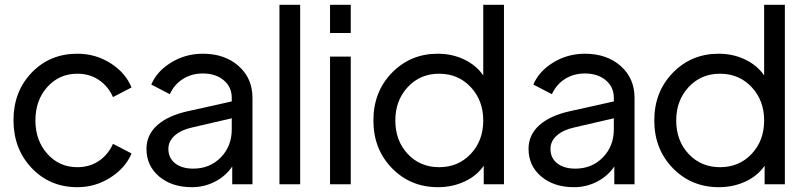

<svg xmlns="http://www.w3.org/2000/svg" viewBox="-20 -765 3344 797"><path d="M301 12Q187 12 111.5 -67.5Q36 -147 36 -266Q36 -385 111.5 -463.5Q187 -542 301 -542Q377 -542 439 -502.5Q501 -463 526 -402L449 -362Q429 -407 390.5 -433Q352 -459 301 -459Q226 -459 176.5 -404Q127 -349 127 -265Q127 -182 176.5 -126.5Q226 -71 301 -71Q352 -71 390.5 -97Q429 -123 449 -168L526 -128Q501 -68 438.5 -28Q376 12 301 12Z M822 -542Q913 -542 970.5 -491Q1028 -440 1028 -359V0H944V-74Q917 -34 872.5 -11Q828 12 777 12Q693 12 640.5 -32.5Q588 -77 588 -147Q588 -205 632.5 -245Q677 -285 758 -303L942 -344V-359Q942 -404 908.5 -432Q875 -460 822 -460Q775 -460 739 -437Q703 -414 685 -374L608 -414Q631 -469 690.5 -505.5Q750 -542 822 -542ZM782 -65Q851 -65 896.5 -111.5Q942 -158 942 -228V-274L778 -236Q732 -226 705.5 -202.5Q679 -179 679 -147Q679 -109 707 -87Q735 -65 782 -65Z M1140 0V-745H1226V0Z M1350 -628V-745H1436V-628ZM1350 0V-530H1436V0Z M1986 -745H2072V0H1988V-77Q1959 -35 1908.5 -11.5Q1858 12 1798 12Q1684 12 1607 -67Q1530 -146 1530 -265Q1530 -384 1607 -463Q1684 -542 1797 -542Q1857 -542 1907 -518Q1957 -494 1986 -452ZM1986 -265Q1986 -348 1934 -403.5Q1882 -459 1803 -459Q1724 -459 1672.5 -403.5Q1621 -348 1621 -265Q1621 -181 1672.5 -126Q1724 -71 1803 -71Q1882 -71 1934 -126Q1986 -181 1986 -265Z M2408 -542Q2499 -542 2556.5 -491Q2614 -440 2614 -359V0H2530V-74Q2503 -34 2458.5 -11Q2414 12 2363 12Q2279 12 2226.5 -32.5Q2174 -77 2174 -147Q2174 -205 2218.5 -245Q2263 -285 2344 -303L2528 -344V-359Q2528 -404 2494.5 -432Q2461 -460 2408 -460Q2361 -460 2325 -437Q2289 -414 2271 -374L2194 -414Q2217 -469 2276.5 -505.5Q2336 -542 2408 -542ZM2368 -65Q2437 -65 2482.5 -111.5Q2528 -158 2528 -228V-274L2364 -236Q2318 -226 2291.5 -202.5Q2265 -179 2265 -147Q2265 -109 2293 -87Q2321 -65 2368 -65Z M3152 -745H3238V0H3154V-77Q3125 -35 3074.5 -11.5Q3024 12 2964 12Q2850 12 2773 -67Q2696 -146 2696 -265Q2696 -384 2773 -463Q2850 -542 2963 -542Q3023 -542 3073 -518Q3123 -494 3152 -452ZM3152 -265Q3152 -348 3100 -403.5Q3048 -459 2969 -459Q2890 -459 2838.5 -403.5Q2787 -348 2787 -265Q2787 -181 2838.5 -126Q2890 -71 2969 -71Q3048 -71 3100 -126Q3152 -181 3152 -265Z"/></svg>

Font: Plus Jakarta Display
Style: Regular
Weight: 400
Designer: Gumpita Rahayu
Foundry: Tokotype Studio
Version: Version 1.000;hotconv 1.0.109;makeotfexe 2.5.65596